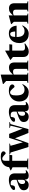

<svg xmlns="http://www.w3.org/2000/svg" viewBox="2182 -2968 798 5203"><g transform="rotate(-90 2581.5 -366.0)"><path d="M568.5 -49.5Q529.5 -13.5 495.8 -0.2Q462 13 419 13Q366 13 341.8 -13.8Q317.5 -40.5 312.5 -98.5Q295.5 -42.5 261 -15Q226.5 12.5 178.5 12.5Q106 12.5 67.2 -23.2Q28.5 -59 28.5 -120.5Q28.5 -150.5 38.5 -174.5Q48.5 -198.5 77.5 -220.5Q106.5 -242.5 162.5 -265.5Q218.5 -288.5 311 -317V-390.5Q311 -430.5 289.2 -453.2Q267.5 -476 223.5 -476Q191.5 -476 168.5 -472Q163.5 -433.5 158 -413.2Q152.5 -393 144.5 -382Q126.5 -357 84.5 -357Q33.5 -357 33.5 -389.5Q33.5 -412 56.2 -435.8Q79 -459.5 117.5 -479.8Q156 -500 203.5 -512.5Q251 -525 300 -525Q401 -525 443 -482.2Q485 -439.5 485 -366.5V-97.5Q485 -61.5 519 -61.5Q543.5 -61.5 568.5 -74.5ZM196.5 -162Q196.5 -121 212.8 -103Q229 -85 255 -85Q280 -85 295.5 -101Q311 -117 311 -153V-290.5Q262.5 -271.5 238 -253Q213.5 -234.5 205 -212.8Q196.5 -191 196.5 -162Z M826.5 -32 889.5 -15.5V0H598V-15.5L651 -32V-425L568.5 -467V-482.5L652.5 -517.5Q663 -621.5 738.2 -683.2Q813.5 -745 935.5 -745Q1014 -745 1048.2 -724.5Q1082.5 -704 1082.5 -671.5Q1082.5 -647 1064.5 -629Q1046.5 -611 1024.5 -611Q1018.5 -611 1004.5 -625Q990.5 -639 971 -657.5Q951.5 -676 928.5 -690Q905.5 -704 881.5 -704Q826.5 -704 826.5 -628.5V-512H988L977.5 -434.5H826.5Z M1778.5 -482 1718.5 -495.5V-512H1874.5V-495.5L1821 -481.5L1685.5 4.5H1579.5L1435.5 -359.5L1306 4.5H1200L1051 -475.5L998 -496.5V-512H1292V-495.5L1232.5 -480L1327 -145L1448 -517.5H1555.5L1697.5 -152Z M2417.5 -49.5Q2378.5 -13.5 2344.8 -0.2Q2311 13 2268 13Q2215 13 2190.8 -13.8Q2166.5 -40.5 2161.5 -98.5Q2144.5 -42.5 2110 -15Q2075.5 12.5 2027.5 12.5Q1955 12.5 1916.2 -23.2Q1877.5 -59 1877.5 -120.5Q1877.5 -150.5 1887.5 -174.5Q1897.5 -198.5 1926.5 -220.5Q1955.5 -242.5 2011.5 -265.5Q2067.5 -288.5 2160 -317V-390.5Q2160 -430.5 2138.2 -453.2Q2116.5 -476 2072.5 -476Q2040.5 -476 2017.5 -472Q2012.5 -433.5 2007 -413.2Q2001.5 -393 1993.5 -382Q1975.5 -357 1933.5 -357Q1882.5 -357 1882.5 -389.5Q1882.5 -412 1905.2 -435.8Q1928 -459.5 1966.5 -479.8Q2005 -500 2052.5 -512.5Q2100 -525 2149 -525Q2250 -525 2292 -482.2Q2334 -439.5 2334 -366.5V-97.5Q2334 -61.5 2368 -61.5Q2392.5 -61.5 2417.5 -74.5ZM2045.5 -162Q2045.5 -121 2061.8 -103Q2078 -85 2104 -85Q2129 -85 2144.5 -101Q2160 -117 2160 -153V-290.5Q2111.5 -271.5 2087 -253Q2062.5 -234.5 2054 -212.8Q2045.5 -191 2045.5 -162Z M2721 -525Q2785 -525 2823.2 -511.5Q2861.5 -498 2878.5 -477Q2895.5 -456 2895.5 -434.5Q2895.5 -406.5 2875.8 -389.2Q2856 -372 2831.5 -372Q2824.5 -372 2809.2 -390.2Q2794 -408.5 2772.8 -432Q2751.5 -455.5 2727.8 -473.8Q2704 -492 2680.5 -492Q2643.5 -492 2620.5 -456.5Q2597.5 -421 2597.5 -330Q2597.5 -205 2637.5 -153Q2677.5 -101 2752.5 -101Q2794 -101 2826.5 -114.2Q2859 -127.5 2892 -161.5L2904 -151.5Q2853 -58.5 2800.8 -22.8Q2748.5 13 2680 13Q2606.5 13 2551 -17.5Q2495.5 -48 2464.5 -106.2Q2433.5 -164.5 2433.5 -246.5Q2433.5 -326.5 2472 -389.5Q2510.5 -452.5 2575.8 -488.8Q2641 -525 2721 -525Z M3211.5 0H2935V-15.5L2988 -32V-600Q2978 -609 2957 -628Q2936 -647 2907 -673V-687L3153 -745H3162.5V-418Q3206 -464 3235.2 -486Q3264.5 -508 3290.8 -515Q3317 -522 3351 -522Q3491 -522 3491 -371.5V-32L3544 -15.5V0H3267V-15.5L3317 -31V-336.5Q3317 -377 3298.5 -394.5Q3280 -412 3241.5 -412Q3221.5 -412 3201.8 -407.5Q3182 -403 3162.5 -394.5V-31L3211.5 -15.5Z M3812.5 -153.5Q3812.5 -87.5 3894 -87.5Q3917 -87.5 3942.5 -90.8Q3968 -94 4002.5 -103V-80.5Q3950 -43.5 3913.2 -23Q3876.5 -2.5 3847.2 5.5Q3818 13.5 3788 13.5Q3720 13.5 3679.5 -23.8Q3639 -61 3639 -140V-415L3561.5 -476.5V-488.5Q3569 -492.5 3595 -507Q3621 -521.5 3657.2 -541.8Q3693.5 -562 3732.2 -583.8Q3771 -605.5 3803.5 -624H3812.5V-512H3985L3974.5 -434.5H3812.5Z M4280 -525Q4375 -525 4427.5 -470Q4480 -415 4487.5 -315.5H4181Q4181 -200 4222 -150.5Q4263 -101 4342.5 -101Q4383 -101 4416.5 -115.2Q4450 -129.5 4484 -165L4496 -154.5Q4443.5 -60.5 4389.8 -23.8Q4336 13 4266 13Q4191.5 13 4135.2 -17.5Q4079 -48 4047.8 -106Q4016.5 -164 4016.5 -245.5Q4016.5 -320.5 4046.5 -384.2Q4076.5 -448 4135.2 -486.5Q4194 -525 4280 -525ZM4263 -490.5Q4227.5 -490.5 4206.8 -461Q4186 -431.5 4182 -355H4331Q4325 -432 4309 -461.2Q4293 -490.5 4263 -490.5Z M4871.5 -15.5 4921.5 -31V-336.5Q4921.5 -377 4903 -394.5Q4884.5 -412 4846 -412Q4826 -412 4806.2 -407.5Q4786.5 -403 4766.5 -394.5V-31L4816 -15.5V0H4539.5V-15.5L4592.5 -32V-390Q4584 -399 4568.5 -415.5Q4553 -432 4531 -452.5V-466.5L4757.5 -527H4766.5V-418Q4810.5 -464 4839.8 -486Q4869 -508 4895.2 -515Q4921.5 -522 4955.5 -522Q5095.5 -522 5095.5 -371.5V-32L5148.5 -15.5V0H4871.5Z"/></g></svg>

Font: Newsreader Display
Style: Bold
Weight: 700
Designer: Hugues Gentile
Foundry: Production Type
Version: Version 1.001